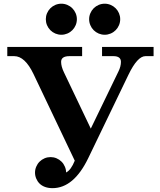

<svg xmlns="http://www.w3.org/2000/svg" viewBox="-20 -981 847 1017"><path d="M157.7 -588.4Q112.3 -683.6 55.2 -683.6H18.6V-732.4H415V-683.6H348.1Q303.7 -683.6 303.7 -653.3Q303.7 -628.9 318.8 -597.7L460.9 -299.8L607.4 -602.5Q620.6 -628.9 620.6 -653.3Q620.6 -683.6 580.6 -683.6H520.5V-732.4H793.5V-683.6H750.5Q708 -683.6 660.6 -585.4L447.3 -143.1Q370.6 15.6 257.8 15.6Q236.3 15.6 218.8 9.3Q201.2 2.9 189.7 -8.5Q178.2 -20 171.9 -35.2Q165.5 -50.3 165.5 -66.9Q165.5 -83 171.9 -98.1Q178.2 -113.3 189.7 -124.8Q201.2 -136.2 216.3 -142.6Q231.4 -148.9 248 -148.9Q264.2 -148.9 279.3 -142.6Q294.4 -136.2 305.9 -124.8Q317.4 -113.3 323.7 -98.1Q330.1 -83.5 330.1 -67.4Q356 -80.1 376 -129.9ZM305.2 -796.9Q288.6 -796.9 273.4 -803.2Q258.3 -809.6 246.8 -821Q235.4 -832.5 229 -847.7Q222.7 -862.8 222.7 -879.4Q222.7 -895.5 229 -910.6Q235.4 -925.8 246.8 -937.3Q258.3 -948.7 273.4 -955.1Q288.6 -961.4 305.2 -961.4Q321.3 -961.4 336.4 -955.1Q351.6 -948.7 363 -937.3Q374.5 -925.8 380.9 -910.6Q387.2 -895.5 387.2 -879.4Q387.2 -862.8 380.9 -847.7Q374.5 -832.5 363 -821Q351.6 -809.6 336.4 -803.2Q321.3 -796.9 305.2 -796.9ZM534.7 -796.9Q518.1 -796.9 502.9 -803.2Q487.8 -809.6 476.3 -821Q464.8 -832.5 458.5 -847.7Q452.1 -862.8 452.1 -879.4Q452.1 -895.5 458.5 -910.6Q464.8 -925.8 476.3 -937.3Q487.8 -948.7 502.9 -955.1Q518.1 -961.4 534.7 -961.4Q550.8 -961.4 565.9 -955.1Q581.1 -948.7 592.5 -937.3Q604 -925.8 610.4 -910.6Q616.7 -895.5 616.7 -879.4Q616.7 -862.8 610.4 -847.7Q604 -832.5 592.5 -821Q581.1 -809.6 565.9 -803.2Q550.8 -796.9 534.7 -796.9Z"/></svg>

Font: Munson
Style: Bold
Weight: 700
Designer: Paul James MIller
Foundry: High-Logic / Made with FontCreator
Version: Version 2.10;May 5, 2019;FontCreator 11.5.0.2430 64-bit